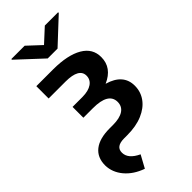

<svg xmlns="http://www.w3.org/2000/svg" viewBox="-303 -809 1078 1078"><g transform="rotate(-45 236.0 -270.0)"><path d="M152.3 -752.9 231.9 -678.7 312.5 -752.9H418V-747.6L271.5 -610.8H193.4L46.4 -747.6V-752.9ZM38.1 -545.9H172.9Q286.6 -545.4 349.4 -508.8Q412.1 -472.2 411.6 -403.3Q411.6 -319.3 322.8 -280.3Q431.2 -249 431.2 -156.7Q431.2 -108.9 404.1 -71.3Q377 -33.7 325.9 -12Q274.9 9.8 204.1 9.8H179.7Q113.3 9.8 113.8 58.1Q113.8 106.9 181.6 138.7L141.1 212.9Q74.7 189.5 36.1 143.6Q-2.4 97.7 -3.4 42Q-3.4 -21 39.1 -54.2Q81.5 -87.4 161.6 -87.4H188Q241.7 -87.4 270.3 -106.2Q298.8 -125 298.8 -161.1Q297.9 -233.9 175.8 -233.9H99.6V-319.8H178.7Q226.6 -320.3 252.9 -338.6Q279.3 -356.9 279.3 -388.7Q278.8 -447.8 172.9 -448.2H38.1Z"/></g></svg>

Font: Inter Tight SemiBold
Style: Regular
Weight: 600
Designer: Rasmus Andersson
Foundry: rsms
Version: Version 3.004; ttfautohint (v1.8.4.7-5d5b)